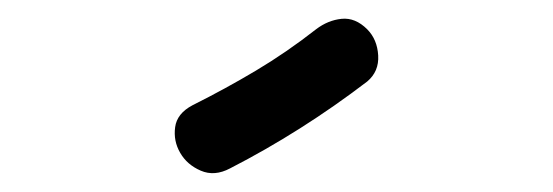

<svg xmlns="http://www.w3.org/2000/svg" viewBox="-20 -754 590 205"><path d="M317.4 -722.7Q330.1 -732.4 344.7 -733.9Q359.4 -735.4 372.1 -722.7Q382.8 -711.9 383.8 -694.8Q384.8 -677.7 372.1 -667Q301.8 -613.3 225.6 -574.2Q209 -565.4 194.3 -571.8Q179.7 -578.1 172.4 -590.8Q165 -603.5 167 -618.2Q168.9 -632.8 185.5 -641.6Q220.7 -659.2 253.4 -678.7Q286.1 -698.2 317.4 -722.7Z"/></svg>

Font: Schoolbell
Style: Regular
Weight: 400
Designer: Font Diner, Inc
Foundry: Font Diner, Inc
Version: Version 1.000